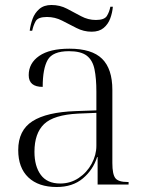

<svg xmlns="http://www.w3.org/2000/svg" viewBox="-20 -739 582 769"><path d="M207 10Q134 10 93.5 -28.5Q53 -67 53 -138Q53 -217 110 -253.5Q167 -290 283 -294L366 -297V-372Q366 -425 358.5 -461.5Q351 -498 327.5 -516Q304 -534 256 -534Q191 -534 171 -499Q151 -464 151 -391Q95 -391 95 -438Q95 -486 137 -515Q179 -544 258 -544Q348 -544 389 -503.5Q430 -463 430 -379V-86Q430 -41 442 -25.5Q454 -10 491 -10H495V0H371V-110H369Q353 -59 312 -24.5Q271 10 207 10ZM221 -4Q262 -4 295 -26Q328 -48 347 -83Q366 -118 366 -155V-287L293 -284Q195 -279 156.5 -242Q118 -205 118 -131Q118 -73 143.5 -38.5Q169 -4 221 -4ZM347 -612Q315 -612 286 -627Q257 -642 228.5 -656.5Q200 -671 168 -671Q132 -671 122.5 -653.5Q113 -636 109 -616H99Q102 -640 110.5 -663.5Q119 -687 137.5 -703Q156 -719 186 -719Q220 -719 248.5 -704Q277 -689 305 -674Q333 -659 364 -659Q398 -659 408 -675Q418 -691 422 -712H432Q430 -688 421.5 -665Q413 -642 395 -627Q377 -612 347 -612Z"/></svg>

Font: Noto Serif Display Light
Style: Regular
Weight: 300
Designer: Monotype Design Team
Foundry: Monotype Imaging Inc.
Version: Version 2.009